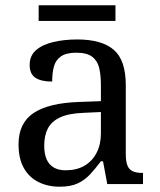

<svg xmlns="http://www.w3.org/2000/svg" viewBox="-20 -695 603 725"><path d="M205 10Q161 10 125.5 -7.5Q90 -25 70 -60.5Q50 -96 50 -150Q50 -230 106.5 -268Q163 -306 278 -310L361 -313V-373Q361 -409 355 -436.5Q349 -464 329 -480Q309 -496 268 -496Q230 -496 210 -482Q190 -468 183.5 -443.5Q177 -419 177 -387Q135 -387 113.5 -401.5Q92 -416 92 -450Q92 -485 116.5 -506Q141 -527 182 -536.5Q223 -546 272 -546Q364 -546 409.5 -507Q455 -468 455 -373V-114Q455 -86 461 -70.5Q467 -55 481 -48.5Q495 -42 517 -42H520V0H385L369 -86H361Q340 -58 320 -36.5Q300 -15 273.5 -2.5Q247 10 205 10ZM228 -52Q269 -52 298.5 -69Q328 -86 344.5 -117.5Q361 -149 361 -191V-272L297 -269Q240 -267 207.5 -252Q175 -237 161 -210.5Q147 -184 147 -145Q147 -114 156 -93.5Q165 -73 183 -62.5Q201 -52 228 -52ZM126 -616V-675H416V-616Z"/></svg>

Font: Noto Serif Kannada
Style: Regular
Weight: 400
Designer: Universal Thirst, Indian Type Foundry and the Monotype Design Team
Foundry: Monotype Imaging Inc.
Version: Version 2.003